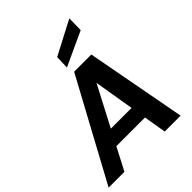

<svg xmlns="http://www.w3.org/2000/svg" viewBox="-287 -1117 1264 1264"><g transform="rotate(-45 345.0 -485.5)"><path d="M-23 0 356 -700H516L647 0H499L408 -544L124 0ZM109 -157 164 -264H537L554 -157ZM342 -753 345 -847 582 -971 580 -863Z"/></g></svg>

Font: DM Sans 17pt ExtraBold
Style: Italic
Weight: 800
Italic angle: -10°
Version: Version 4.004;gftools[0.9.30]